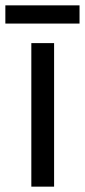

<svg xmlns="http://www.w3.org/2000/svg" viewBox="-39 -697 317 717"><path d="M258 -677H-19V-609H258ZM163 0V-536H78V0Z"/></svg>

Font: Noto Sans Lao UI SemCond
Style: Regular
Weight: 400
Width: 4
Designer: Monotype Design Team
Foundry: Monotype Imaging Inc.
Version: Version 2.000